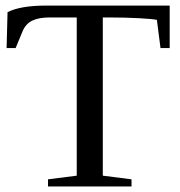

<svg xmlns="http://www.w3.org/2000/svg" viewBox="-20 -675 651 695"><path d="M594.2 -501H561L547.9 -603Q533.2 -606.4 483.9 -609.1Q434.6 -611.8 376 -611.8H352.1V-39.1L456.1 -25.9V0H153.8V-25.9L257.8 -39.1V-611.8H159.2Q120.6 -611.8 96.7 -600.3Q72.8 -588.9 61 -560.1L36.6 -501H3.9L7.3 -630.9Q53.7 -654.8 147.5 -654.8H594.2Z"/></svg>

Font: Tinos
Style: Regular
Weight: 400
Designer: Steve Matteson
Foundry: Monotype Imaging Inc.
Version: Version 1.23